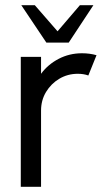

<svg xmlns="http://www.w3.org/2000/svg" viewBox="-20 -719 402 739"><path d="M60 0V-500H138V-435Q164.5 -471 205.8 -492.5Q247 -514 295.5 -514Q325.5 -514 351.5 -506.5L320 -428.5Q302 -435 279.5 -435Q240.5 -435 208.5 -416Q176.5 -397 157.2 -365Q138 -333 138 -293.5V0ZM158.5 -555 62 -699H114L201.5 -598.5L287.5 -699H339.5L244.5 -555Z"/></svg>

Font: Urbanist
Style: Regular
Weight: 400
Designer: Corey Hu
Foundry: Corey Hu
Version: Version 1.330; ttfautohint (v1.8.4.7-5d5b)